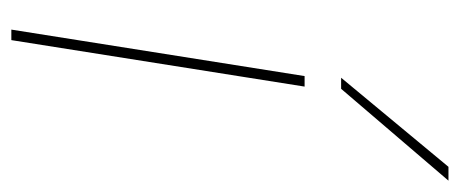

<svg xmlns="http://www.w3.org/2000/svg" viewBox="-262 -568 830 347"><g transform="rotate(90 153.5 -395.0)"><path d="M53 0H34L118 -530H137ZM121 -596 282 -790H307L141 -596Z"/></g></svg>

Font: Georama Thin
Style: Italic
Weight: 100
Italic angle: -9°
Designer: Jean-Baptiste Levee
Foundry: Production Type
Version: Version 1.000